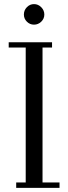

<svg xmlns="http://www.w3.org/2000/svg" viewBox="-20 -906 327 926"><path d="M22 -676.8V-702.1H231V-676.8H185.1V-25.9H267.1V0H58.1V-25.9H104V-676.8ZM95.2 -835.9Q95.2 -856.4 109.6 -871.3Q124 -886.2 144 -886.2Q164.1 -886.2 179 -871.1Q193.8 -856 193.8 -835.9Q193.8 -815.9 179 -801.5Q164.1 -787.1 144 -787.1Q124 -787.1 109.6 -801.5Q95.2 -815.9 95.2 -835.9Z"/></svg>

Font: Dehuti Alt
Style: Book
Weight: 400
Version: Version 1.2